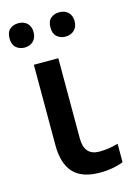

<svg xmlns="http://www.w3.org/2000/svg" viewBox="-115 -800 603 870"><g transform="rotate(-15 186.5 -365.0)"><path d="M4.4 0ZM194.8 -540V-164.1Q194.8 -83 266.1 -83Q309.6 -83 354 -96.2V-9.8Q335.9 -1.5 306.2 4.2Q276.4 9.8 244.1 9.8Q159.7 9.8 119.9 -33.2Q80.1 -76.2 80.1 -163.1V-540ZM4.4 -683.1Q4.4 -713.4 20.8 -726.8Q37.1 -740.2 60.5 -740.2Q86.4 -740.2 101.8 -725.1Q117.2 -710 117.2 -683.1Q117.2 -657.2 101.6 -641.6Q85.9 -626 60.5 -626Q37.1 -626 20.8 -640.1Q4.4 -654.3 4.4 -683.1ZM196.3 -683.1Q196.3 -713.4 212.6 -726.8Q229 -740.2 252.4 -740.2Q278.3 -740.2 293.9 -725.1Q309.6 -710 309.6 -683.1Q309.6 -656.7 293.5 -641.4Q277.3 -626 252.4 -626Q229 -626 212.6 -640.1Q196.3 -654.3 196.3 -683.1Z"/></g></svg>

Font: Open Sans Semibold
Style: Regular
Weight: 600
Foundry: Ascender Corporation
Version: Version 1.10; ttfautohint (v1.5.65-e2d9)